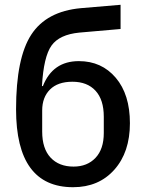

<svg xmlns="http://www.w3.org/2000/svg" viewBox="-20 -769 605 801"><path d="M285 12Q47 12 47 -313Q47 -527 110.5 -624.5Q174 -722 318 -735L483 -749V-648L311 -633Q228 -625 195 -579Q162 -533 155 -410H159Q200 -514 309 -514Q404 -514 463 -444.5Q522 -375 522 -255Q522 -134 457 -61Q392 12 285 12ZM287 -74Q344 -74 378.5 -110.5Q413 -147 413 -214V-282Q413 -353 378.5 -390.5Q344 -428 282 -428Q221 -428 188.5 -395.5Q156 -363 156 -308V-220Q156 -149 191 -111.5Q226 -74 287 -74Z"/></svg>

Font: Anuphan Medium
Style: Regular
Weight: 500
Designer: Mike Abbink, Paul van der Laan, Pieter van Rosmalen, Mint Tantisuwanna
Foundry: Bold Monday; Cadson Demak
Version: Version 3.002;hotconv 1.0.109;makeotfexe 2.5.65596